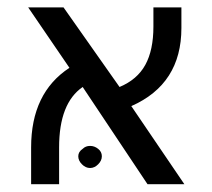

<svg xmlns="http://www.w3.org/2000/svg" viewBox="-20 -504 563 509"><path d="M468.8 -15.6H371.1L199.2 -273.4Q136.7 -230.5 136.7 -113.3V-15.6H62.5V-113.3Q62.5 -257.8 164.1 -324.2L54.7 -484.4H148.4L296.9 -273.4Q343.8 -293 365.2 -332Q386.7 -371.1 386.7 -433.6V-484.4H460.9V-429.7Q460.9 -281.2 328.1 -222.7ZM199.2 -109.4Q207 -117.2 218.8 -117.2Q230.5 -117.2 240.2 -109.4Q250 -101.6 250 -89.8Q250 -78.1 240.2 -68.4Q230.5 -58.6 218.8 -58.6Q207 -58.6 197.3 -68.4Q187.5 -78.1 187.5 -89.8Q187.5 -101.6 199.2 -109.4Z"/></svg>

Font: 和音 by 宁静之雨，公众号njzyshare
Style: Regular
Weight: 400
Designer: Steve Matteson
Foundry: Ascender Corporation
Version: Version 6.00;June 8, 2018;FontCreator 11.0.0.2388 32-bit